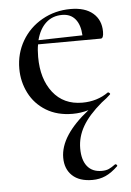

<svg xmlns="http://www.w3.org/2000/svg" viewBox="-50 -433 511 747"><g transform="rotate(-5 205.5 -60.0)"><path d="M375 222Q378 222 380.5 225Q383 228 381 230Q356 254 332.5 264.5Q309 275 281 275Q230 275 202.5 249Q175 223 175 179Q175 93 289 3Q259 12 227 12Q167 12 123.5 -14.5Q80 -41 57.5 -85.5Q35 -130 35 -181Q35 -240 63.5 -289Q92 -338 142.5 -366.5Q193 -395 254 -395Q310 -395 341 -368.5Q372 -342 372 -296Q372 -270 361 -270L116 -269Q112 -249 112 -220Q112 -134 153.5 -81Q195 -28 268 -28Q326 -28 370 -59H371Q374 -59 377 -55.5Q380 -52 377 -50Q365 -38 343 -22Q291 22 267.5 63Q244 104 244 149Q244 194 263.5 218.5Q283 243 320 243Q337 243 348 238Q359 233 374 222ZM119 -285 291 -289Q289 -330 270.5 -352.5Q252 -375 219 -375Q181 -375 155.5 -351.5Q130 -328 119 -285Z"/></g></svg>

Font: Cormorant Infant Medium
Style: Regular
Weight: 500
Designer: Christian Thalmann (Catharsis Fonts)
Version: Version 3.000